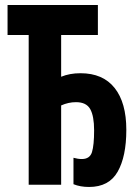

<svg xmlns="http://www.w3.org/2000/svg" viewBox="-20 -734 540 763"><path d="M334 9Q299 9 272 -2V-107Q290 -102 305 -102Q337 -102 345.5 -129.5Q354 -157 354 -216Q354 -273 338.5 -300.5Q323 -328 282 -328Q252 -328 223 -315V0H94V-595H10V-714H369V-595H223V-429Q240 -436 259 -439.5Q278 -443 300 -443Q389 -443 435.5 -384.5Q482 -326 482 -218Q482 -112 447.5 -51.5Q413 9 334 9Z"/></svg>

Font: Noto Sans Mono ExtraCondensed
Style: Bold
Weight: 700
Width: 2
Designer: Monotype Design Team
Foundry: Monotype Imaging Inc.
Version: Version 2.014